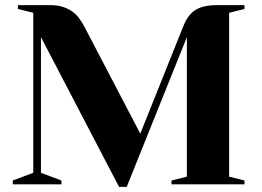

<svg xmlns="http://www.w3.org/2000/svg" viewBox="-20 -720 1025 750"><path d="M935 -700V-685L875 -670V-30L935 -15V0H650V-15L710 -30V-575L475 10H445L140 -575V-45L220 -15V0H30V-15L110 -45V-670L50 -685V-700H175Q203 -700 224 -693.5Q245 -687 261 -676Q277 -665 288.5 -649.5Q300 -634 310 -615L528 -198L695 -615Q703 -636 713.5 -651.5Q724 -667 739 -678Q754 -689 776 -694.5Q798 -700 830 -700Z"/></svg>

Font: Yeseva One
Style: Regular
Weight: 400
Designer: Jovanny Lemonad
Foundry: Jovanny Lemonad
Version: Version 2.001; ttfautohint (v0.91) -l 8 -r 50 -G 200 -x 0 -w